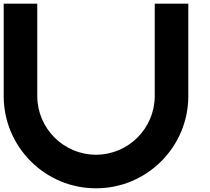

<svg xmlns="http://www.w3.org/2000/svg" viewBox="-20 -820 1140 1040"><path d="M500 18.2C324.6 18 182 -124.6 181.8 -300V-800H0V-300C0 -24 224 200 500 200C776 200 1000 -24 1000 -300V-800H818.2V-300C818 -124.6 675.4 18 500 18.2Z"/></svg>

Font: Kubos
Style: Light
Weight: 300
Version: Version 001.000